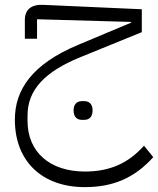

<svg xmlns="http://www.w3.org/2000/svg" viewBox="-20 -464 649 788"><path d="M317 28H325C346 28 360 16 360 -11C360 -37 346 -49 325 -49H317C296 -49 282 -37 282 -11C282 16 296 28 317 28ZM328 304C443 304 532 267 609 181L571 134C504 209 427 240 328 240C187 240 93 162 93 32V10C93 -96 165 -170 309 -229L562 -332V-426L160 -444C110 -447 82 -426 82 -382V-305H132V-385L518 -374V-371L301 -280C112 -201 41 -96 41 27C41 201 156 304 328 304Z"/></svg>

Font: IBM Plex Arabic Light
Style: Regular
Weight: 300
Designer: Mike Abbink, Paul van der Laan, Pieter van Rosmalen, Wael Morcos, Khajak Apelian
Foundry: Bold Monday
Version: Version 1.0